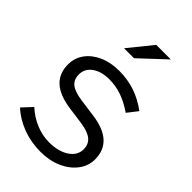

<svg xmlns="http://www.w3.org/2000/svg" viewBox="-220 -796 885 885"><g transform="rotate(45 223.0 -353.0)"><path d="M223 10Q161 10 106.5 -10.5Q52 -31 12 -68L57 -116Q92 -84 134 -66.5Q176 -49 220 -49Q280 -49 318 -74Q356 -99 356 -139Q356 -172 333.5 -190.5Q311 -209 263 -216L176 -228Q101 -239 64.5 -273Q28 -307 28 -365Q28 -407 52 -440Q76 -473 118.5 -492Q161 -511 216 -511Q271 -511 319 -495Q367 -479 413 -445L374 -395Q332 -424 292.5 -437.5Q253 -451 212 -451Q160 -451 128 -428Q96 -405 96 -368Q96 -334 118 -316.5Q140 -299 189 -292L276 -280Q351 -270 388.5 -236Q426 -202 426 -143Q426 -100 399 -65Q372 -30 326.5 -10Q281 10 223 10ZM158 -600 252 -716H347L223 -600Z"/></g></svg>

Font: Red Hat Display Variable
Style: Regular
Weight: 400
Designer: Pentagram, MCKL
Foundry: Pentagram, MCKL
Version: Version 1.021